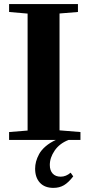

<svg xmlns="http://www.w3.org/2000/svg" viewBox="-20 -683 437 937"><path d="M24.4 0V-38.6L114.7 -45.9V-616.7L24.4 -624.5V-663.1H360.4V-624.5L270.5 -617.2V-46.9L372.6 -38.6V0H314.5Q270.5 17.1 246.8 51.8Q223.1 86.4 223.1 122.1Q223.1 148.9 237.1 164.1Q251 179.2 276.4 179.2Q302.2 179.2 324.7 159.7L337.4 177.7Q314 208 292 220.9Q270 233.9 240.7 233.9Q197.8 233.9 174.6 208.5Q151.4 183.1 151.4 140.1Q151.4 123 156 105.5Q160.6 87.9 171.1 68.6Q181.6 49.3 202.6 31.2Q223.6 13.2 252.4 0Z"/></svg>

Font: Elstob 8pt
Style: Bold
Weight: 700
Designer: Peter S. Baker
Version: Version 1.015